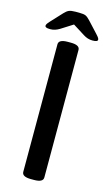

<svg xmlns="http://www.w3.org/2000/svg" viewBox="-131 -902 544 951"><g transform="rotate(15 141.5 -427.0)"><path d="M33 -740Q17 -740 11.5 -743Q6 -746 6 -750Q6 -754 8.5 -759Q11 -764 22 -776L75 -833Q87 -846 98 -851Q109 -856 131 -856H151Q174 -856 184 -851.5Q194 -847 207 -833L258 -778Q271 -764 273.5 -759Q276 -754 276 -750Q276 -746 270.5 -743Q265 -740 249 -740Q225 -740 203 -754L141 -793L81 -755Q57 -740 33 -740ZM133 2Q87 2 87 -23V-677Q87 -702 133 -702H149Q195 -702 195 -677V-23Q195 2 149 2Z"/></g></svg>

Font: Asap Medium
Style: Regular
Weight: 500
Designer: Pablo Cosgaya
Foundry: Omnibus-Type
Version: Version 3.001; ttfautohint (v1.8.3)